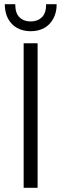

<svg xmlns="http://www.w3.org/2000/svg" viewBox="-20 -894 292 914"><path d="M92.6 -688H159V0H92.6ZM125.8 -745.4Q89.4 -745.4 61.5 -760.8Q33.7 -776.2 18.2 -805.4Q2.8 -834.5 2.8 -874H52.6Q52.6 -831.1 72.9 -811.5Q93.3 -791.9 125.8 -791.9Q158.5 -791.9 179.1 -811.5Q199.7 -831.1 199.7 -874H249.8Q249.8 -834.5 233.9 -805.4Q218.1 -776.2 190.6 -760.8Q163.1 -745.4 125.8 -745.4Z"/></svg>

Font: Roundo Variable
Style: Regular
Weight: 200
Designer: Shiva Nallaperumal
Foundry: Indian Type Foundry
Version: Version 2.000